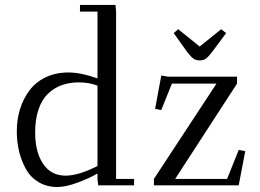

<svg xmlns="http://www.w3.org/2000/svg" viewBox="-20 -749 1049 776"><path d="M47.9 -217.8Q47.9 -266.1 61 -308.3Q74.2 -350.6 99.4 -384Q124.5 -417.5 165 -436.8Q205.6 -456.1 256.8 -456.1Q307.1 -456.1 374 -432.1V-702.1H303.2V-729H446.8L449.2 -702.1V-25.9H522V0H377L374 -23.9V-47.9Q342.8 -29.3 294.4 -11.2Q246.1 6.8 211.9 6.8Q168.5 6.8 135.5 -13.2Q102.5 -33.2 84.2 -66.7Q65.9 -100.1 56.9 -138.2Q47.9 -176.3 47.9 -217.8ZM122.1 -213.9Q122.1 -134.3 154.3 -86.7Q186.5 -39.1 245.1 -39.1Q297.4 -39.1 374 -78.1V-402.8Q340.3 -416 297.9 -416Q259.8 -416 228.5 -404.5Q197.3 -393.1 173.1 -369.4Q148.9 -345.7 135.5 -306.2Q122.1 -266.6 122.1 -213.9ZM602.1 0V-25.9L855 -411.1H674.8L631.8 -304.2L606.9 -309.1L631.8 -443.8L660.2 -439H938V-411.1L688 -25.9H897.9L944.8 -143.1L971.2 -138.2L944.8 0ZM682.1 -615.2 700.2 -630.9 787.1 -561 874 -630.9 894 -615.2 835.9 -537.1Q820.8 -518.1 811.3 -511.5Q801.8 -504.9 787.1 -504.9Q772.5 -504.9 762.5 -511.7Q752.4 -518.6 737.8 -537.1Z"/></svg>

Font: Dehuti Alt
Style: Book
Weight: 400
Version: Version 1.2